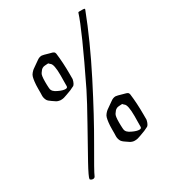

<svg xmlns="http://www.w3.org/2000/svg" viewBox="-152 -731 666 751"><g transform="rotate(-30 181.0 -355.5)"><path d="M33.2 -65.4Q33.2 -74.2 62 -126.5Q90.8 -178.7 133.8 -255.4Q176.8 -332 198.2 -375Q300.8 -585.9 321.3 -651.4Q322.3 -653.3 325.2 -653.3H342.8Q350.6 -653.3 350.6 -650.4V-648.4Q305.7 -531.2 238.8 -399.9Q171.9 -268.6 117.2 -174.8Q62.5 -81.1 56.6 -66.4Q53.7 -58.6 45.9 -58.6Q41 -58.6 37.1 -61Q33.2 -63.5 33.2 -65.4ZM274.8 -255.1Q268.7 -254.7 264.2 -252Q259.6 -249.4 257.2 -246.6Q254.8 -243.8 249.6 -236.4Q244 -229 244 -199.8Q244 -192.9 244.2 -185.5Q244.4 -178.1 244.8 -173.3L245.3 -168.5Q246.6 -153.2 269.2 -143.7Q287.4 -135 299.2 -135Q308.7 -135 308.7 -142.8Q308.7 -151.1 308.9 -167.4Q309.2 -183.7 309.2 -191.1Q309.2 -241.6 297.4 -249.4Q295.7 -250.7 294.6 -251.8Q293.5 -252.9 293.1 -253.6Q292.6 -254.2 292 -254.9Q291.3 -255.5 290.5 -255.7Q289.6 -256 287.9 -256Q281.3 -256 274.8 -255.1ZM261.8 -287.3Q272.2 -295.1 283.5 -295.1Q288.3 -295.1 314.8 -287.3Q316.1 -286.9 320.4 -285.8Q324.8 -284.7 326.7 -284Q328.7 -283.4 331.3 -281.9Q333.9 -280.3 335.2 -278.2Q336.5 -276 337 -272.9Q342.6 -230.3 342.6 -177.2V-167.2V-155Q340.4 -144.5 337 -138.2Q333.5 -131.9 330.7 -130.2Q327.8 -128.4 322 -126Q316.1 -123.7 312.6 -121.5Q306.5 -119.7 290.9 -113.4Q275.3 -107.1 264.8 -107.1H259.2Q254.4 -107.5 250.1 -109.1Q245.7 -110.6 243.5 -111.9Q241.4 -113.2 236.2 -116.9Q230.9 -120.6 228.8 -121.9Q215.3 -130.6 211.8 -137.6Q206.6 -147.6 206.6 -158.5Q206.6 -160.6 206.8 -165.2Q207 -169.8 207 -172.4V-175V-189.4Q207 -207.7 208.6 -220.3Q210.1 -232.9 212.3 -240.7Q214.4 -248.6 220.1 -255.1Q225.7 -261.6 229.9 -264.9Q234 -268.2 244.4 -275.1Q254.8 -282.1 261.8 -287.3ZM103.9 -537.3Q97.8 -536.9 93.3 -534.3Q88.7 -531.7 86.3 -528.8Q83.9 -526 78.7 -518.6Q73.1 -511.2 73.1 -482Q73.1 -475.1 73.3 -467.7Q73.5 -460.3 73.9 -455.5L74.4 -450.7Q75.7 -435.5 98.3 -425.9Q116.5 -417.2 128.3 -417.2Q137.8 -417.2 137.8 -425Q137.8 -433.3 138 -449.6Q138.3 -465.9 138.3 -473.3Q138.3 -523.8 126.5 -531.7Q124.8 -533 123.7 -534.1Q122.6 -535.1 122.2 -535.8Q121.7 -536.4 121.1 -537.1Q120.4 -537.8 119.6 -538Q118.7 -538.2 117 -538.2Q110.4 -538.2 103.9 -537.3ZM90.9 -569.5Q101.3 -577.4 112.6 -577.4Q117.4 -577.4 143.9 -569.5Q145.2 -569.1 149.6 -568Q153.9 -566.9 155.9 -566.3Q157.8 -565.6 160.4 -564.1Q163 -562.6 164.3 -560.4Q165.6 -558.2 166.1 -555.2Q171.7 -512.5 171.7 -459.4V-449.4V-437.2Q169.5 -426.8 166.1 -420.5Q162.6 -414.1 159.8 -412.4Q156.9 -410.7 151.1 -408.3Q145.2 -405.9 141.7 -403.7Q135.6 -402 120 -395.7Q104.4 -389.3 93.9 -389.3H88.3Q83.5 -389.8 79.2 -391.3Q74.8 -392.8 72.6 -394.1Q70.5 -395.4 65.3 -399.1Q60 -402.8 57.9 -404.1Q44.4 -412.8 40.9 -419.8Q35.7 -429.8 35.7 -440.7Q35.7 -442.9 35.9 -447.4Q36.1 -452 36.1 -454.6V-457.2V-471.6Q36.1 -489.9 37.7 -502.5Q39.2 -515.1 41.4 -523Q43.5 -530.8 49.2 -537.3Q54.8 -543.8 59 -547.1Q63.1 -550.4 73.5 -557.3Q83.9 -564.3 90.9 -569.5Z"/></g></svg>

Font: Isabella
Style: Medium
Weight: 500
Designer: John Stracke
Version: Version 001.202